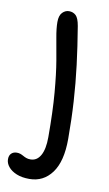

<svg xmlns="http://www.w3.org/2000/svg" viewBox="-130 -546 483 850"><g transform="rotate(10 111.5 -121.0)"><path d="M65 260Q31 260 7 250Q-17 240 -30 224Q-43 208 -43 190Q-43 173 -33.5 164Q-24 155 -9 155Q0 155 7 157.5Q14 160 21 164Q28 168 36 171Q44 174 55 174Q84 174 100 145.5Q116 117 116 63Q116 -52 109 -135.5Q102 -219 92 -277.5Q82 -336 74.5 -376.5Q67 -417 67 -446Q67 -475 80 -488.5Q93 -502 110 -502Q128 -502 140.5 -490.5Q153 -479 159 -444Q174 -354 184 -273.5Q194 -193 199 -112.5Q204 -32 204 56Q204 157 166 208.5Q128 260 65 260Z"/></g></svg>

Font: Shantell Sans
Style: Regular
Weight: 400
Designer: Stephen Nixon, Anya Danilova, Shantell Martin
Foundry: Arrow Type
Version: Version 1.008;[ac192a2d6]